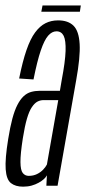

<svg xmlns="http://www.w3.org/2000/svg" viewBox="-29 -679 315 702"><path d="M55.5 3.5Q72.5 3.5 86.8 -0.5Q101 -4.5 112.2 -10.8Q123.5 -17 131.2 -24Q139 -31 142.5 -38L140.5 0H181.5L249.5 -385.5Q265 -471 262.2 -518.2Q259.5 -565.5 239.8 -585Q220 -604.5 183.5 -604.5Q158 -604.5 137.5 -594.2Q117 -584 99.5 -560.5Q82 -537 67.8 -495.8Q53.5 -454.5 41 -392L93.5 -388.5Q107 -456 120 -494.2Q133 -532.5 147 -548.5Q161 -564.5 177.5 -564.5Q195.5 -564.5 203.8 -548Q212 -531.5 210.8 -492.5Q209.5 -453.5 196.5 -385.5L190 -347H116Q99.5 -347 84.5 -342.8Q69.5 -338.5 57.2 -327Q45 -315.5 34.8 -295.8Q24.5 -276 16.2 -245.2Q8 -214.5 1 -171Q-11 -97 -8.2 -59.8Q-5.5 -22.5 11 -9.5Q27.5 3.5 55.5 3.5ZM76 -36Q62.5 -36 54.2 -46.5Q46 -57 45.8 -86.5Q45.5 -116 54.5 -173.5Q61.5 -217.5 69.5 -245Q77.5 -272.5 87.5 -287.2Q97.5 -302 108 -307.5Q118.5 -313 130.5 -313H184L142.5 -77.5Q138 -68.5 128.8 -58.8Q119.5 -49 106.2 -42.5Q93 -36 76 -36ZM122 -636H263L266.5 -659H126.5Z"/></svg>

Font: Anybody ExtraCondensed Light
Style: Italic
Weight: 300
Width: 2
Italic angle: -10°
Version: Version 1.113;gftools[0.9.25]